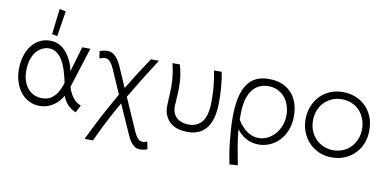

<svg xmlns="http://www.w3.org/2000/svg" viewBox="-88 -1068 3157 1557"><g transform="rotate(10 1490.5 -290.0)"><path d="M563 8 540 -3Q522 -13 506.5 -26.5Q491 -40 478.5 -58Q466 -76 457 -97Q455 -103 453 -109Q452 -108 451 -106Q430 -70 402 -45Q374 -20 339.5 -6Q305 8 265 8Q218 8 178 -12Q138 -32 109.5 -67.5Q81 -103 65 -151.5Q49 -200 49 -257Q49 -316 64.5 -366Q80 -416 107.5 -452Q135 -488 174 -508Q213 -528 259 -528Q312 -528 350 -502.5Q388 -477 413.5 -437.5Q439 -398 454 -350Q459 -332 464 -314L524 -520H591L486 -188Q493 -163 503 -144Q513 -123 524 -107.5Q535 -92 546.5 -81.5Q558 -71 569 -65L595 -52ZM342 -784 309 -575 265 -582 290 -794ZM427 -191Q430 -201 433 -211Q430 -227 426 -245Q419 -275 409.5 -306Q400 -337 387 -365.5Q374 -394 356 -416Q338 -438 314.5 -451.5Q291 -465 261 -465Q232 -465 204.5 -451Q177 -437 156 -411Q135 -385 122.5 -345.5Q110 -306 110 -255Q110 -208 122.5 -171.5Q135 -135 156.5 -109.5Q178 -84 208 -70.5Q238 -57 273 -57Q319 -57 349 -77.5Q379 -98 397.5 -128Q416 -158 427 -191Z M1128 214Q1103 214 1085 202Q1067 190 1053.5 172Q1040 154 1030 133.5Q1020 113 1013 96L914 -127Q821 33 741 208H672Q763 17 867 -164Q876 -179 884 -194L823 -333Q811 -361 800.5 -385Q790 -409 778.5 -427.5Q767 -446 753.5 -456Q740 -466 721 -466Q710 -466 697.5 -462.5Q685 -459 677 -455L668 -515Q678 -518 695.5 -522.5Q713 -527 731 -527Q759 -527 780 -513Q801 -499 817 -476.5Q833 -454 845.5 -426.5Q858 -399 868 -374L920 -255Q1001 -389 1090 -521H1156Q1052 -360 950 -188L1053 47Q1062 69 1071 87.5Q1080 106 1090 120Q1100 134 1111 141.5Q1122 149 1133 149Q1135 149 1136 149Q1140 150 1144 150Q1150 150 1158 147.5Q1166 145 1176 140L1189 202Q1181 206 1164.5 210Q1148 214 1128 214Z M1285 -171Q1285 -183 1286 -201.5Q1287 -220 1288 -241.5Q1289 -263 1290 -285.5Q1291 -308 1291 -330Q1291 -382 1285 -428Q1279 -474 1267 -521H1328Q1334 -498 1339 -477Q1344 -456 1347.5 -433.5Q1351 -411 1352.5 -387Q1354 -363 1354 -334Q1354 -314 1353 -291Q1352 -268 1350.5 -246.5Q1349 -225 1348 -207Q1347 -189 1346 -177Q1347 -143 1358.5 -119.5Q1370 -96 1388.5 -81.5Q1407 -67 1432 -60Q1457 -53 1484 -53Q1556 -54 1594.5 -105.5Q1633 -157 1633 -270Q1633 -273 1633 -276Q1633 -296 1632.5 -324.5Q1632 -353 1629 -385Q1626 -417 1621 -451.5Q1616 -486 1609 -521H1672Q1679 -492 1683 -458.5Q1687 -425 1690 -391.5Q1693 -358 1693.5 -327.5Q1694 -297 1694 -274Q1694 -198 1679 -144.5Q1664 -91 1636 -57Q1608 -23 1569.5 -7.5Q1531 8 1483 8Q1446 8 1410.5 -1Q1375 -10 1347 -31.5Q1319 -53 1302 -87.5Q1285 -122 1285 -171Z M1865 208Q1858 176 1850.5 132.5Q1843 89 1837.5 38Q1832 -13 1828 -67Q1824 -121 1824 -173Q1824 -266 1839 -334Q1854 -402 1883.5 -445.5Q1913 -489 1956.5 -509.5Q2000 -530 2057 -530Q2059 -530 2062 -530Q2065 -530 2068 -530Q2125 -530 2171 -510.5Q2217 -491 2248.5 -456Q2280 -421 2296 -373Q2312 -325 2312 -268Q2312 -203 2291.5 -151.5Q2271 -100 2237 -64.5Q2203 -29 2159 -10.5Q2115 8 2069 8Q2043 8 2016.5 2Q1990 -4 1965 -17.5Q1940 -31 1916 -54Q1901 -68 1888 -86Q1890 -51 1895 -16Q1901 33 1911 86Q1921 139 1933 203ZM1884 -226Q1884 -210 1884 -195Q1884 -179 1884 -164Q1900 -137 1918 -117Q1941 -90 1965 -74Q1989 -58 2012.5 -51Q2036 -44 2059 -44Q2099 -44 2133.5 -61.5Q2168 -79 2194.5 -109Q2221 -139 2236 -179.5Q2251 -220 2251 -267Q2251 -306 2239 -343Q2227 -380 2204 -408.5Q2181 -437 2146.5 -454.5Q2112 -472 2066 -472Q2026 -472 1993.5 -457Q1961 -442 1937 -411.5Q1913 -381 1899.5 -335Q1886 -289 1884 -226Z M2671 8Q2614 8 2566 -12.5Q2518 -33 2483.5 -69Q2449 -105 2429 -154Q2409 -203 2409 -260Q2409 -319 2429 -368.5Q2449 -418 2483.5 -454Q2518 -490 2566 -510Q2614 -530 2671 -530Q2729 -530 2777.5 -510Q2826 -490 2861 -454Q2896 -418 2915 -369.5Q2934 -321 2934 -266Q2934 -263 2934 -260Q2934 -257 2934 -254Q2934 -201 2915 -153Q2896 -105 2861 -69Q2826 -33 2777.5 -12.5Q2729 8 2671 8ZM2671 -51Q2716 -52 2753 -67.5Q2790 -83 2816.5 -111Q2843 -139 2858.5 -176.5Q2874 -214 2874 -260Q2874 -307 2858.5 -346Q2843 -385 2816.5 -412.5Q2790 -440 2753 -455.5Q2716 -471 2671 -471Q2629 -471 2592.5 -455.5Q2556 -440 2528.5 -412.5Q2501 -385 2485.5 -346Q2470 -307 2470 -260Q2470 -214 2485.5 -176.5Q2501 -139 2528.5 -111Q2556 -83 2592.5 -67.5Q2629 -52 2671 -51Z"/></g></svg>

Font: Rising Sun Light
Style: Regular
Weight: 300
Designer: Matt McInerney, Pablo Impallari, Rodrigo Fuenzalida (Raleway font), Stephen Hutchings (Greek), Cristiano Sobral (main ch
Foundry: The Rising Sun Project Authors
Version: Version 4.327; ttfautohint (v1.8.4.7-5d5b-dirty)